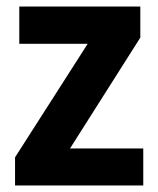

<svg xmlns="http://www.w3.org/2000/svg" viewBox="-20 -567 484 587"><path d="M418 0H26V-86L248 -433H39V-547H409V-452L194 -113H418Z"/></svg>

Font: Noto Sans Lao SemiCondensed
Style: Bold
Weight: 700
Width: 4
Designer: Monotype Design Team
Foundry: Monotype Imaging Inc.
Version: Version 2.003; ttfautohint (v1.8.4.7-5d5b)